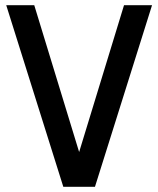

<svg xmlns="http://www.w3.org/2000/svg" viewBox="-20 -720 610 740"><path d="M4 -700H112L285 -134L458 -700H566L346 0H224Z"/></svg>

Font: Cabin Condensed Medium
Style: Regular
Weight: 500
Width: 3
Version: Version 2.001